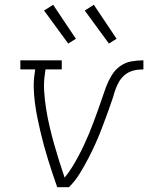

<svg xmlns="http://www.w3.org/2000/svg" viewBox="-20 -782 640 802"><path d="M219 0Q209 -28 199.5 -57Q190 -86 181 -114.5Q172 -143 164 -172.5Q156 -202 149 -231.5Q142 -261 136 -291Q130 -321 126 -351.5Q122 -382 121 -413.5Q120 -445 125 -477L127 -492H65V-530H238V-492H170L168 -477Q162 -438 164.5 -400Q167 -362 173 -325Q179 -288 187.5 -252Q196 -216 206 -180.5Q216 -145 227 -110Q238 -75 250 -40Q267 -61 281 -83.5Q295 -106 307.5 -129.5Q320 -153 331 -176.5Q342 -200 352 -224Q362 -248 371 -272.5Q380 -297 389 -321.5Q398 -346 406 -370.5Q414 -395 423 -419Q432 -443 446 -466.5Q460 -490 481.5 -505.5Q503 -521 528.5 -525.5Q554 -530 579 -530V-492Q565 -492 550 -490Q535 -488 521 -481.5Q507 -475 495.5 -464Q484 -453 476.5 -439.5Q469 -426 463.5 -411.5Q458 -397 454 -382V-381Q443 -348 431 -315Q419 -282 406.5 -249Q394 -216 379.5 -183.5Q365 -151 348.5 -119.5Q332 -88 313 -57Q294 -26 268 0ZM435 -600 334 -738 372 -762 467 -620ZM265 -600 164 -738 202 -762 297 -620Z"/></svg>

Font: Iosevka Curly Slab XLtExObl
Style: Regular
Weight: 200
Width: 7
Italic angle: -9°
Monospace: yes
Designer: Belleve Invis
Foundry: Belleve Invis
Version: Version 11.0.0; ttfautohint (v1.8.3)